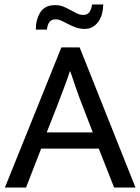

<svg xmlns="http://www.w3.org/2000/svg" viewBox="-20 -843 630 863"><path d="M256 -630H338L589 0H493L424 -175H165L97 0H2ZM190 -248H397L355 -357Q338 -400 324 -440Q310 -480 296 -522H294Q280 -480 265 -441Q250 -402 233 -357ZM141 -710Q141 -756 161.5 -788Q182 -820 228 -820Q249 -820 265.5 -813Q282 -806 296.5 -798Q311 -790 325 -783Q339 -776 355 -776Q375 -776 383.5 -791Q392 -806 394 -823H444Q444 -802 439 -782.5Q434 -763 423.5 -747.5Q413 -732 397.5 -722.5Q382 -713 361 -713Q340 -713 321.5 -719.5Q303 -726 287 -734.5Q271 -743 257 -749.5Q243 -756 231 -756Q210 -756 201.5 -743Q193 -730 191 -710Z"/></svg>

Font: Ek Mukta
Style: Regular
Weight: 400
Designer: Girish Dalvi and Yashodeep Gholap
Foundry: Ek Type
Version: Version 2.538;PS 1.001;hotconv 16.6.51;makeotf.lib2.5.65220;